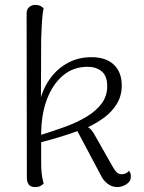

<svg xmlns="http://www.w3.org/2000/svg" viewBox="-20 -749 583 779"><path d="M122 10Q104 10 96.5 -0.5Q89 -11 89 -27L88 -694Q88 -711 98 -720Q108 -729 123 -729Q136 -729 144.5 -724.5Q153 -720 157 -715Q154 -701 152.5 -686.5Q151 -672 150 -657Q149 -642 148.5 -625.5Q148 -609 147 -590L146 -330L141 -336Q154 -390 183.5 -430.5Q213 -471 255.5 -494Q298 -517 351 -517Q410 -517 442 -486.5Q474 -456 474 -402Q474 -361 454.5 -328.5Q435 -296 404 -273Q373 -250 337 -233Q346 -228 352.5 -219.5Q359 -211 365 -200L437 -73Q446 -57 454 -49.5Q462 -42 474 -42Q479 -42 487.5 -44.5Q496 -47 503 -56Q508 -51 509.5 -45Q511 -39 511 -33Q511 -13 493 -1.5Q475 10 456 10Q434 10 416 -4Q398 -18 388 -40L294 -217Q256 -203 217 -191.5Q178 -180 147 -172Q147 -125 147 -96.5Q147 -68 148.5 -52Q150 -36 152 -25.5Q154 -15 157 -4Q152 1 144 5.5Q136 10 122 10ZM147 -202Q196 -217 244 -234.5Q292 -252 330.5 -275Q369 -298 392 -328.5Q415 -359 415 -399Q415 -441 392.5 -459.5Q370 -478 335 -478Q278 -478 236 -443Q194 -408 170.5 -346Q147 -284 147 -202Z"/></svg>

Font: Arima Thin Light
Style: Regular
Weight: 300
Version: Version 1.100